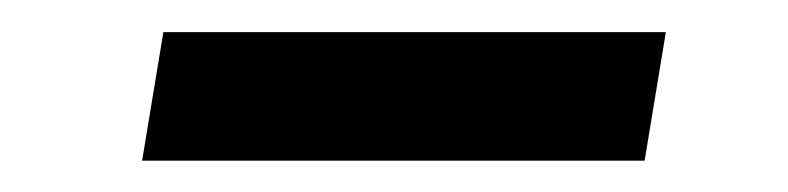

<svg xmlns="http://www.w3.org/2000/svg" viewBox="-20 -372 501 122"><path d="M403.1 -351.6H83.8L70.3 -269.9H389.6Z"/></svg>

Font: Margiela Sans Text
Style: Italic
Weight: 400
Italic angle: -9.39999°
Designer: Stefan Endress, Andreas Faust
Version: Version 1.100;FEAKit 1.0